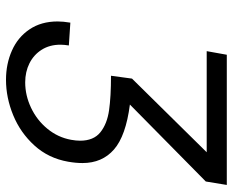

<svg xmlns="http://www.w3.org/2000/svg" viewBox="-88 -677 776 640"><g transform="rotate(90 300.0 -357.0)"><path d="M129 -170.5Q129 -134.5 145.8 -108Q162.5 -81.5 191 -67.2Q219.5 -53 254.5 -53Q298 -53 339.2 -72.5Q380.5 -92 409.2 -127Q438 -162 446 -206Q449 -222.5 449 -236Q449 -281 421 -303.5Q393 -326 347.8 -332.5Q302.5 -339 232.5 -339L242 -409L487.5 -658H150.5L162.5 -725H596.5L585 -655L328.5 -402Q433 -388.5 478.2 -349Q523.5 -309.5 523.5 -244Q523.5 -221.5 519 -196Q507.5 -130.5 465 -83.8Q422.5 -37 364 -13Q305.5 11 246 11Q193 11 148.5 -8.8Q104 -28.5 77.8 -67.5Q51.5 -106.5 51.5 -161Q51.5 -179.5 55.5 -203.5L131.5 -198.5Q129 -182 129 -170.5Z"/></g></svg>

Font: JuliaMono Light
Style: Italic
Weight: 300
Italic angle: -9°
Monospace: yes
Designer: cormullion
Foundry: corm
Version: Version 0.054; ttfautohint (v1.8.4)